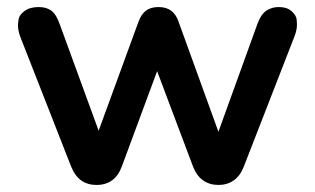

<svg xmlns="http://www.w3.org/2000/svg" viewBox="-20 -517 893 545"><path d="M254 8Q229 8 211 -4.5Q193 -17 182 -44L37 -414Q31 -431 31 -446Q31 -451 33 -463Q35 -475 50 -486Q65 -497 90 -497Q112 -497 126 -486.5Q140 -476 150 -447L260 -146L373 -455Q381 -477 394.5 -487Q408 -497 430 -497Q452 -497 466 -486.5Q480 -476 487 -455L600 -143L711 -450Q721 -477 736.5 -487Q752 -497 771 -497Q795 -497 808 -485Q821 -473 822 -462Q823 -451 823 -448Q823 -432 816 -414L672 -44Q662 -18 643.5 -5Q625 8 600 8Q575 8 556.5 -5Q538 -18 528 -44L426 -315L326 -45Q316 -18 298 -5Q280 8 254 8Z"/></svg>

Font: Nunito
Style: Bold
Weight: 700
Designer: Vernon Adams
Foundry: Vernon Adams
Version: Version 3.602